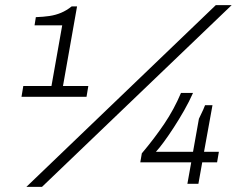

<svg xmlns="http://www.w3.org/2000/svg" viewBox="-20 -718 971 750"><path d="M83 12 823 -698H885L144 12ZM64 -340 71 -382H181L223 -619H115L120 -651Q149 -652 173 -655.5Q197 -659 218.5 -668Q240 -677 260 -693H281L226 -382H325L318 -340ZM712 0 727 -84H528L534 -119Q583 -177 621.5 -234Q660 -291 687 -355H734Q719 -321 699 -286Q679 -251 658.5 -219.5Q638 -188 620 -163.5Q602 -139 589 -125H734L757 -254Q761 -263 765.5 -272Q770 -281 774 -290Q778 -299 781 -307H810L777 -125H835L828 -84H770L755 0Z"/></svg>

Font: Archivo SemiExpanded Thin
Style: Italic
Weight: 250
Width: 6
Italic angle: -10°
Designer: Hector Gatti
Foundry: Omnibus-Type
Version: Version 2.001